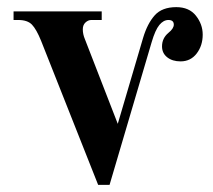

<svg xmlns="http://www.w3.org/2000/svg" viewBox="-20 -506 596 538"><path d="M18 -450V-474H265V-450H236Q227 -450 219.5 -443Q212 -436 212 -424Q212 -410 218 -396L310 -159L381 -400Q393 -440 413.5 -463Q434 -486 474 -486Q510 -486 529 -462Q548 -438 548 -409Q548 -378 531 -356Q514 -334 486 -334Q463 -334 448.5 -345.5Q434 -357 434 -376Q434 -399 452 -414Q467 -426 467 -437Q467 -450 452 -450Q438 -450 426.5 -436Q415 -422 405 -388L287 12H255L95 -392Q82 -424 69.5 -437Q57 -450 31 -450Z"/></svg>

Font: Old Standard TT
Style: Bold
Weight: 700
Designer: Alexey Kryukov <alexios@thessalonica.org.ru>
Version: Version 2.2